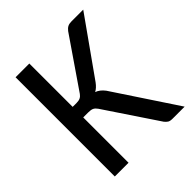

<svg xmlns="http://www.w3.org/2000/svg" viewBox="-179 -760 878 878"><g transform="rotate(-45 260.0 -321.0)"><path d="M60.5 0ZM149.4 -361.3H174.8Q189 -361.3 198.2 -365.7Q207.5 -370.1 214.4 -379.9L379.9 -621.1Q388.7 -632.3 398.2 -637Q407.7 -641.6 421.9 -641.6H498L302.7 -366.2Q287.1 -345.2 270 -336.4Q292.5 -328.6 310.5 -304.7L512.2 0H434.1Q418 0 410.4 -5.1Q402.8 -10.3 396 -18.6L226.1 -272.5Q218.3 -283.7 209.2 -288.3Q200.2 -293 182.1 -293H149.4V0H60.5V-641.6H149.4Z"/></g></svg>

Font: Carlito
Style: Regular
Weight: 400
Designer: Lukasz Dziedzic
Foundry: tyPoland Lukasz Dziedzic
Version: Version 1.103; Beta1; all basic design good, some composites